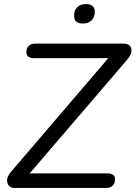

<svg xmlns="http://www.w3.org/2000/svg" viewBox="-20 -918 662 938"><path d="M50 0Q23 0 16 -25Q9 -50 35 -80L509 -634H146Q109 -634 109 -663Q109 -684 121 -694.5Q133 -705 151 -705H582Q616 -705 621.5 -680Q627 -655 601 -626L125 -71H504Q542 -71 542 -43Q542 -21 530 -10.5Q518 0 500 0ZM385 -803Q342 -803 342 -841Q342 -868 357.5 -883Q373 -898 400 -898Q443 -898 443 -860Q443 -834 427.5 -818.5Q412 -803 385 -803Z"/></svg>

Font: Nunito
Style: Italic
Weight: 400
Italic angle: -9°
Designer: Vernon Adams
Foundry: Vernon Adams
Version: Version 3.601; ttfautohint (v1.8.2.53-6de2)